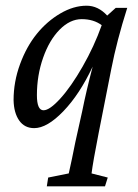

<svg xmlns="http://www.w3.org/2000/svg" viewBox="-20 -448 490 683"><path d="M432.6 -419.9Q395.5 -303.2 376 -203.1L331.1 24.4Q310.5 129.4 305.7 168.9L363.3 183.6L353.5 214.8H146.5L151.4 183.6L224.6 168.9Q235.4 121.6 248 57.6L272.5 -52.7Q287.1 -125.5 309.6 -210.9Q263.2 -112.3 205.3 -52.2Q147.5 7.8 101.6 7.8Q67.4 7.8 48.3 -19.3Q29.3 -46.4 28.3 -91.8Q28.3 -157.2 51.3 -219.7Q74.2 -282.2 110.8 -327.4Q147.5 -372.6 194.6 -400.1Q241.7 -427.7 288.1 -427.7Q329.1 -427.7 361.3 -392.6L391.6 -419.9ZM111.3 -109.4Q111.3 -55.7 134.8 -55.7Q156.7 -55.7 194.8 -97.7Q232.9 -139.6 273.9 -211.2Q314.9 -282.7 341.8 -358.4Q313 -379.9 270.5 -379.9Q229 -379.9 192.1 -342.5Q155.3 -305.2 133.3 -242.4Q111.3 -179.7 111.3 -109.4Z"/></svg>

Font: Crimson Pro
Style: Italic
Weight: 400
Italic angle: -12°
Designer: Jacques Le Bailly
Foundry: Baron von Fonthausen
Version: Version 1.003